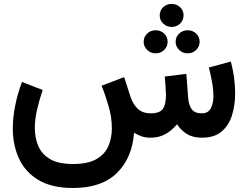

<svg xmlns="http://www.w3.org/2000/svg" viewBox="-20 -687 1237 958"><path d="M776.9 -610.4Q776.9 -634.8 794.2 -651.1Q811.5 -667.5 836.4 -667.5Q861.3 -667.5 878.7 -651.1Q896 -634.8 896 -610.4Q896 -585.9 878.7 -569.3Q861.3 -552.7 836.4 -552.7Q811.5 -552.7 794.2 -569.6Q776.9 -586.4 776.9 -610.4ZM856.4 -478.5Q856.4 -502.9 874 -519.5Q891.6 -536.1 916.5 -536.1Q941.4 -536.1 958.7 -519.5Q976.1 -502.9 976.1 -478.5Q976.1 -454.6 958.7 -437.7Q941.4 -420.9 916.5 -420.9Q891.6 -420.9 874 -437.7Q856.4 -454.6 856.4 -478.5ZM696.8 -478.5Q696.8 -502.9 714.4 -519.5Q731.9 -536.1 756.8 -536.1Q781.7 -536.1 799.1 -519.5Q816.4 -502.9 816.4 -478.5Q816.4 -454.6 799.1 -437.7Q781.7 -420.9 756.8 -420.9Q731.9 -420.9 714.4 -437.7Q696.8 -454.6 696.8 -478.5ZM731.4 0Q705.1 0 684.8 -7.3Q664.6 -14.6 648.9 -24.9Q640.1 99.6 564.2 175.3Q488.3 251 343.8 251Q238.8 251 172.4 211.4Q106 171.9 75 104.5Q43.9 37.1 43.9 -45.9Q43.9 -101.6 55.9 -160.9Q67.9 -220.2 89.8 -278.3L192.9 -237.8Q176.3 -189 165 -140.4Q153.8 -91.8 153.8 -48.3Q153.8 1 171.1 41.7Q188.5 82.5 230 106.9Q271.5 131.3 343.8 131.3Q418.5 131.3 460.7 107.2Q502.9 83 520.5 42.5Q538.1 2 538.1 -46.9Q538.1 -101.6 521.7 -157.7Q505.4 -213.9 486.8 -259.3L599.6 -302.2L630.9 -204.6Q643.1 -167.5 667 -144.5Q690.9 -121.6 732.4 -121.6Q777.3 -121.6 792.7 -143.8Q808.1 -166 808.1 -212.4Q808.1 -223.6 806.4 -250.2Q804.7 -276.9 802.2 -305.2L909.7 -318.4L918.9 -197.8Q921.4 -164.1 936 -142.8Q950.7 -121.6 986.3 -121.6Q1019.5 -121.6 1032.2 -147.2Q1044.9 -172.9 1044.9 -208.5Q1044.9 -234.9 1040.5 -262.7Q1036.1 -290.5 1030.8 -314Q1025.4 -337.4 1022 -350.1L1131.8 -379.9Q1141.6 -343.8 1147.5 -302.7Q1153.3 -261.7 1153.3 -221.2Q1153.3 -163.6 1137.9 -113Q1122.6 -62.5 1086.4 -31.2Q1050.3 0 987.3 0Q941.9 0 912.4 -18.6Q882.8 -37.1 863.3 -66.9Q837.4 -35.6 805.2 -17.8Q772.9 0 731.4 0Z"/></svg>

Font: Vazirmatn RD UI FD SemiBold
Style: Regular
Weight: 600
Designer: Saber Rastikerdar
Foundry: Saber Rastikerdar
Version: Version 33.003